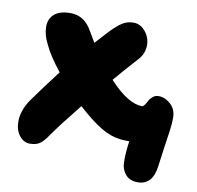

<svg xmlns="http://www.w3.org/2000/svg" viewBox="-82 -701 935 913"><g transform="rotate(10 385.5 -245.0)"><path d="M104 35.2Q73.7 35.2 53 8.5Q32.2 -18.1 32.2 -59.1Q32.2 -113.3 69.8 -168Q126 -246.6 185.1 -323.2Q128.4 -395 106.9 -442.9Q84 -486.8 84 -525.9Q84 -565.4 110.4 -587.6Q136.7 -609.9 187 -609.9Q255.9 -609.9 293 -541Q301.3 -526.4 323.2 -490.2Q384.3 -558.6 400.9 -573.2Q426.8 -597.7 446.3 -607.4Q465.8 -617.2 491.2 -617.2Q523.4 -617.2 547.6 -588.4Q571.8 -559.6 571.8 -522Q571.8 -480.5 541 -448.2Q481 -381.8 439 -332Q530.3 -232.9 599.1 -232.9Q604.5 -232.9 611.1 -242.4Q617.7 -252 623.5 -263.4Q629.4 -274.9 641.1 -284.4Q652.8 -293.9 668 -293.9Q699.2 -293.9 726.6 -269.5Q753.9 -245.1 753.9 -202.1Q753.9 -177.7 749 -141.4Q744.1 -105 736.3 -53Q728.5 -1 724.1 36.1Q711.9 127 641.1 127Q602.5 127 582.3 103.5Q562 80.1 561 48.8Q559.1 2 567.9 -58.1H551.8Q502 -58.1 455.1 -80.1Q408.2 -102.1 341.8 -159.2Q332 -167.5 314.9 -183.1Q229.5 -77.1 189.9 -20Q169.4 10.7 151.6 22.9Q133.8 35.2 104 35.2Z"/></g></svg>

Font: Shantell Sans Irregular
Style: Regular
Weight: 800
Designer: Stephen Nixon, Anya Danilova, Shantell Martin
Foundry: Arrow Type
Version: Version 1.006;[9816181b4]